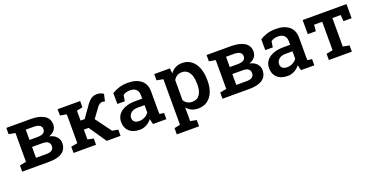

<svg xmlns="http://www.w3.org/2000/svg" viewBox="-26 -1258 4241 2180"><g transform="rotate(-20 2094.5 -167.5)"><path d="M45.4 0V-75.2L123.5 -89.8V-438L45.4 -452.6V-528.3H123.5H338.4Q443.8 -528.3 502 -491.7Q560.1 -455.1 560.1 -383.3Q560.1 -345.2 537.1 -316.2Q514.2 -287.1 469.2 -271.5Q526.4 -259.3 555.2 -226.3Q584 -193.4 584 -148.9Q584 -75.7 529.1 -37.8Q474.1 0 372.6 0ZM246.1 -93.8H372.1Q417 -93.8 439 -110.6Q460.9 -127.4 460.9 -159.7Q460.9 -190.9 439.5 -208Q418 -225.1 372.6 -225.1H246.1ZM246.1 -309.6H340.8Q389.6 -310.1 413.3 -325.4Q437 -340.8 437 -371.1Q437 -434.1 339.4 -434.1H246.1Z M665.5 0V-75.2L743.7 -89.8V-438L665.5 -452.6V-528.3H937.5V-452.6L866.2 -438V-317.9H916L1007.8 -448.2Q1037.6 -492.2 1068.4 -514.6Q1099.1 -537.1 1140.6 -537.1Q1166 -537.1 1183.8 -530.8Q1201.7 -524.4 1220.2 -512.7L1200.7 -427.7Q1184.1 -431.6 1179.9 -432.4Q1175.8 -433.1 1167 -433.1Q1149.9 -433.1 1133.5 -421.1Q1117.2 -409.2 1105 -391.6L1022.5 -278.3L1163.1 -87.4L1233.4 -75.2V0H1066.4L923.8 -209H866.2V-89.8L937.5 -75.2V0Z M1463.4 10.3Q1382.8 10.3 1337.9 -31.2Q1293 -72.8 1293 -145.5Q1293 -195.3 1320.3 -232.9Q1347.7 -270.5 1400.4 -291.7Q1453.1 -313 1528.3 -313H1608.9V-357.4Q1608.9 -399.4 1583.7 -424.3Q1558.6 -449.2 1510.7 -449.2Q1483.4 -449.2 1462.4 -442.6Q1441.4 -436 1424.8 -423.8L1413.6 -352.5H1323.2L1322.3 -482.9Q1361.3 -508.3 1409.2 -523.2Q1457 -538.1 1515.6 -538.1Q1616.2 -538.1 1674.1 -491Q1731.9 -443.8 1731.9 -356V-123Q1731.9 -112.3 1732.2 -102.1Q1732.4 -91.8 1733.4 -82L1787.1 -75.2V0H1626.5Q1621.6 -17.1 1617.4 -33.2Q1613.3 -49.3 1611.3 -65.4Q1585 -32.2 1547.6 -11Q1510.3 10.3 1463.4 10.3ZM1491.2 -85Q1528.3 -85 1560.5 -102.3Q1592.8 -119.6 1608.9 -146V-234.4H1526.9Q1471.7 -234.4 1443.6 -208.7Q1415.5 -183.1 1415.5 -148.9Q1415.5 -118.2 1435.1 -101.6Q1454.6 -85 1491.2 -85Z M1839.4 203.1V127.4L1910.6 112.8V-438L1833 -452.6V-528.3H2021L2028.8 -465.8Q2053.2 -500.5 2088.4 -519.3Q2123.5 -538.1 2171.4 -538.1Q2235.8 -538.1 2281.7 -502.9Q2327.6 -467.8 2351.8 -404.8Q2376 -341.8 2376 -257.3V-247.1Q2376 -169.9 2351.6 -112.1Q2327.1 -54.2 2281.5 -22Q2235.8 10.3 2171.4 10.3Q2126 10.3 2091.8 -5.6Q2057.6 -21.5 2033.2 -52.2V112.8L2108.4 127.4V203.1ZM2134.3 -84.5Q2194.8 -84.5 2223.9 -129.2Q2252.9 -173.8 2252.9 -247.1V-257.3Q2252.9 -312 2240 -353.3Q2227.1 -394.5 2200.4 -417.7Q2173.8 -440.9 2133.3 -440.9Q2099.1 -440.9 2074 -425.5Q2048.8 -410.2 2033.2 -382.3V-140.1Q2048.8 -113.3 2073.7 -98.9Q2098.6 -84.5 2134.3 -84.5Z M2465.3 0V-75.2L2543.5 -89.8V-438L2465.3 -452.6V-528.3H2543.5H2758.3Q2863.8 -528.3 2921.9 -491.7Q2980 -455.1 2980 -383.3Q2980 -345.2 2957 -316.2Q2934.1 -287.1 2889.2 -271.5Q2946.3 -259.3 2975.1 -226.3Q3003.9 -193.4 3003.9 -148.9Q3003.9 -75.7 2949 -37.8Q2894 0 2792.5 0ZM2666 -93.8H2792Q2836.9 -93.8 2858.9 -110.6Q2880.9 -127.4 2880.9 -159.7Q2880.9 -190.9 2859.4 -208Q2837.9 -225.1 2792.5 -225.1H2666ZM2666 -309.6H2760.7Q2809.6 -310.1 2833.3 -325.4Q2856.9 -340.8 2856.9 -371.1Q2856.9 -434.1 2759.3 -434.1H2666Z M3251 10.3Q3170.4 10.3 3125.5 -31.2Q3080.6 -72.8 3080.6 -145.5Q3080.6 -195.3 3107.9 -232.9Q3135.3 -270.5 3188 -291.7Q3240.7 -313 3315.9 -313H3396.5V-357.4Q3396.5 -399.4 3371.3 -424.3Q3346.2 -449.2 3298.3 -449.2Q3271 -449.2 3250 -442.6Q3229 -436 3212.4 -423.8L3201.2 -352.5H3110.8L3109.9 -482.9Q3148.9 -508.3 3196.8 -523.2Q3244.6 -538.1 3303.2 -538.1Q3403.8 -538.1 3461.7 -491Q3519.5 -443.8 3519.5 -356V-123Q3519.5 -112.3 3519.8 -102.1Q3520 -91.8 3521 -82L3574.7 -75.2V0H3414.1Q3409.2 -17.1 3405 -33.2Q3400.9 -49.3 3398.9 -65.4Q3372.6 -32.2 3335.2 -11Q3297.9 10.3 3251 10.3ZM3278.8 -85Q3315.9 -85 3348.1 -102.3Q3380.4 -119.6 3396.5 -146V-234.4H3314.5Q3259.3 -234.4 3231.2 -208.7Q3203.1 -183.1 3203.1 -148.9Q3203.1 -118.2 3222.7 -101.6Q3242.2 -85 3278.8 -85Z M3750.5 0V-75.2L3828.1 -89.8V-434.1H3730L3723.6 -357.9H3626V-528.3H4155.8V-357.9H4057.6L4051.3 -434.1H3951.2V-89.8L4028.3 -75.2V0Z"/></g></svg>

Font: Roboto Slab LO Medium
Style: Regular
Weight: 500
Designer: Google
Version: Version 2.000